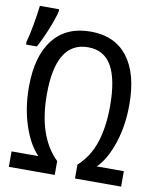

<svg xmlns="http://www.w3.org/2000/svg" viewBox="-89 -874 778 943"><g transform="rotate(10 299.5 -402.5)"><path d="M20 -77H154Q108 -123 78.5 -211Q49 -299 49 -404Q49 -558 114.5 -641Q180 -724 301 -724Q422 -724 486 -641Q550 -558 550 -404Q550 -297 520.5 -209.5Q491 -122 445 -77H580V0H350V-69Q408 -122 433 -199.5Q458 -277 458 -380Q458 -513 420 -579.5Q382 -646 302 -646Q142 -646 142 -383Q142 -173 249 -69V0H20ZM-1 -620Q9 -655 18.5 -708.5Q28 -762 33 -805H129V-794Q121 -760 98.5 -704Q76 -648 53 -606H-1Z"/></g></svg>

Font: Noto Sans Mono UI
Style: Regular
Weight: 400
Monospace: yes
Designer: Monotype Design team
Foundry: Monotype Imaging Inc.
Version: Version 1.000